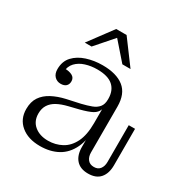

<svg xmlns="http://www.w3.org/2000/svg" viewBox="-164 -835 941 977"><g transform="rotate(30 307.0 -347.0)"><path d="M135 -319Q113 -319 98.5 -334Q84 -349 84 -376Q84 -422 111 -451Q138 -480 181.5 -494Q225 -508 274 -508Q356 -508 400 -473Q444 -438 444 -363L384 -374Q384 -423 354 -449.5Q324 -476 261 -476Q225 -476 193 -466Q161 -456 140.5 -434.5Q120 -413 118 -377L115 -397Q142 -397 159.5 -387.5Q177 -378 177 -357Q177 -339 166 -329Q155 -319 135 -319ZM484 7Q438 7 414 -20Q390 -47 390 -95V-170H383V-312H379L384 -343V-374L444 -363V-94Q444 -69 456.5 -53Q469 -37 493 -37Q517 -37 529 -53Q541 -69 541 -94V-310H578V-96Q578 -48 554.5 -20.5Q531 7 484 7ZM202 8Q132 8 90 -27Q48 -62 48 -121Q48 -164 67 -192Q86 -220 120 -238Q154 -256 198 -266L276 -283Q309 -291 333 -300Q357 -309 370.5 -325.5Q384 -342 384 -371L388 -312H383Q375 -290 352.5 -278Q330 -266 284 -254L227 -240Q190 -231 165 -217.5Q140 -204 126.5 -183Q113 -162 113 -132Q113 -87 144 -61.5Q175 -36 224 -36Q267 -36 303.5 -55.5Q340 -75 361.5 -118Q383 -161 383 -231L399 -228Q400 -145 375.5 -93Q351 -41 306.5 -16.5Q262 8 202 8ZM137 -562 241 -702H302L406 -562H358L253 -682H282L177 -562Z"/></g></svg>

Font: Montagu Slab 144pt Light
Style: Regular
Weight: 300
Designer: Florian Karsten
Foundry: Florian Karsten
Version: Version 1.000